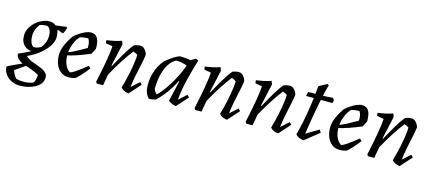

<svg xmlns="http://www.w3.org/2000/svg" viewBox="-88 -1106 4153 1852"><g transform="rotate(15 1988.5 -180.0)"><path d="M141 212Q95 212 56.5 193.5Q18 175 -5.5 142Q-29 109 -31 66Q-18 58 4.5 47.5Q27 37 52 25.5Q77 14 99 4.5Q121 -5 134 -10L162 3L49 81Q53 94 60.5 110Q68 126 77 139Q86 152 96 158Q110 162 127 164Q144 166 163 166Q189 166 219.5 161Q250 156 265 144Q273 133 278 107.5Q283 82 283 67Q264 55 237 43.5Q210 32 179 21Q148 10 115 0Q96 -9 79.5 -21Q63 -33 53.5 -48.5Q44 -64 44 -82Q56 -87 78.5 -97Q101 -107 125 -118.5Q149 -130 164 -139Q146 -140 127 -146.5Q108 -153 91.5 -168Q75 -183 65 -208Q55 -233 55 -269Q55 -309 77.5 -347.5Q100 -386 135 -414Q154 -429 174.5 -439.5Q195 -450 217 -456Q239 -462 261 -462Q278 -462 294 -456.5Q310 -451 324 -439Q345 -441 367 -444Q389 -447 406 -449.5Q423 -452 428 -454L439 -443Q436 -431 429.5 -415Q423 -399 415 -385Q404 -385 387 -391Q370 -397 357 -404L354 -398Q358 -387 361 -367.5Q364 -348 364 -332Q364 -310 356.5 -288Q349 -266 335.5 -244.5Q322 -223 303.5 -202.5Q285 -182 264 -164Q249 -151 233 -139.5Q217 -128 200.5 -118Q184 -108 167.5 -99Q151 -90 134 -83Q145 -71 161.5 -60.5Q178 -50 198 -42Q218 -34 239 -27Q262 -19 284 -10Q306 -1 323.5 10Q341 21 351.5 36Q362 51 362 71Q362 106 342.5 132.5Q323 159 290.5 176.5Q258 194 219 203Q180 212 141 212ZM176 -182Q196 -182 215.5 -189Q235 -196 245 -202Q250 -208 261 -225Q272 -242 281 -266.5Q290 -291 290 -321Q290 -370 274 -392Q258 -414 245 -414Q221 -414 205.5 -411Q190 -408 176 -404Q172 -399 164.5 -388Q157 -377 149.5 -361.5Q142 -346 137 -326.5Q132 -307 132 -284Q132 -252 139.5 -229Q147 -206 157.5 -194Q168 -182 176 -182Z M572 12Q528 12 495.5 -12.5Q463 -37 446 -79Q429 -121 429 -173Q429 -210 441.5 -247Q454 -284 473.5 -318Q493 -352 512 -379Q533 -398 561 -417Q589 -436 619.5 -449Q650 -462 675 -462Q697 -462 716 -451Q735 -440 747 -410Q759 -380 759 -321L730 -265Q663 -237 604.5 -216.5Q546 -196 479 -182L477 -210Q532 -227 579 -252Q626 -277 681 -309Q681 -324 680 -339.5Q679 -355 675 -370Q671 -385 661 -400Q641 -400 620 -397Q599 -394 579 -388Q557 -365 540.5 -332.5Q524 -300 515.5 -263.5Q507 -227 507 -191Q507 -144 523 -102.5Q539 -61 575 -37Q594 -42 624 -62Q654 -82 684.5 -105.5Q715 -129 735 -146L756 -125Q744 -109 725.5 -86.5Q707 -64 685.5 -41Q664 -18 644 0Q626 6 608 9Q590 12 572 12Z M1174 12Q1164 12 1148.5 7.5Q1133 3 1118 -5.5Q1103 -14 1095 -26Q1105 -61 1114.5 -98.5Q1124 -136 1132 -173.5Q1140 -211 1146 -246.5Q1152 -282 1155.5 -313Q1159 -344 1159 -368Q1152 -374 1140 -380Q1128 -386 1115 -390Q1096 -366 1074 -335.5Q1052 -305 1029 -269Q1006 -233 982.5 -193.5Q959 -154 936 -112L916 0H853L843 -16Q848 -40 855.5 -76Q863 -112 871.5 -153.5Q880 -195 887 -237.5Q894 -280 899.5 -319Q905 -358 906 -387L838 -399Q835 -411 835 -429Q870 -433 910.5 -441.5Q951 -450 983 -462L995 -429L945 -204L951 -202Q971 -238 990 -272.5Q1009 -307 1028.5 -339.5Q1048 -372 1067 -400Q1086 -428 1105 -450Q1119 -455 1134.5 -458.5Q1150 -462 1165 -462Q1188 -462 1203.5 -448Q1219 -434 1228 -417Q1237 -400 1238 -390Q1236 -368 1231 -343Q1226 -318 1220.5 -291Q1215 -264 1209 -236Q1202 -203 1195 -170Q1188 -137 1183.5 -107.5Q1179 -78 1177 -53L1254 -122L1275 -101Z M1377 12Q1364 1 1348 -29Q1332 -59 1332 -121Q1332 -178 1346 -227Q1360 -276 1381 -314Q1402 -352 1423 -374Q1447 -395 1475.5 -415Q1504 -435 1529 -448.5Q1554 -462 1565 -462Q1591 -462 1617.5 -459.5Q1644 -457 1669 -452L1716 -480L1742 -468Q1727 -420 1712 -366Q1697 -312 1683.5 -257Q1670 -202 1661 -149.5Q1652 -97 1650 -53L1727 -122L1748 -101L1647 12Q1637 12 1621 7Q1605 2 1590.5 -6Q1576 -14 1569 -21L1617 -226L1611 -228Q1592 -190 1572.5 -158.5Q1553 -127 1533.5 -100Q1514 -73 1492 -48.5Q1470 -24 1446 0Q1433 4 1414.5 8Q1396 12 1377 12ZM1437 -48Q1459 -66 1487 -101.5Q1515 -137 1544.5 -184Q1574 -231 1600.5 -284.5Q1627 -338 1646 -392Q1622 -402 1593.5 -407.5Q1565 -413 1538 -413Q1506 -398 1481.5 -367.5Q1457 -337 1440.5 -295Q1424 -253 1415.5 -204Q1407 -155 1407 -104Q1407 -101 1407 -98.5Q1407 -96 1407 -93Q1412 -81 1420 -69Q1428 -57 1437 -48Z M2157 12Q2147 12 2131.5 7.5Q2116 3 2101 -5.5Q2086 -14 2078 -26Q2088 -61 2097.5 -98.5Q2107 -136 2115 -173.5Q2123 -211 2129 -246.5Q2135 -282 2138.5 -313Q2142 -344 2142 -368Q2135 -374 2123 -380Q2111 -386 2098 -390Q2079 -366 2057 -335.5Q2035 -305 2012 -269Q1989 -233 1965.5 -193.5Q1942 -154 1919 -112L1899 0H1836L1826 -16Q1831 -40 1838.5 -76Q1846 -112 1854.5 -153.5Q1863 -195 1870 -237.5Q1877 -280 1882.5 -319Q1888 -358 1889 -387L1821 -399Q1818 -411 1818 -429Q1853 -433 1893.5 -441.5Q1934 -450 1966 -462L1978 -429L1928 -204L1934 -202Q1954 -238 1973 -272.5Q1992 -307 2011.5 -339.5Q2031 -372 2050 -400Q2069 -428 2088 -450Q2102 -455 2117.5 -458.5Q2133 -462 2148 -462Q2171 -462 2186.5 -448Q2202 -434 2211 -417Q2220 -400 2221 -390Q2219 -368 2214 -343Q2209 -318 2203.5 -291Q2198 -264 2192 -236Q2185 -203 2178 -170Q2171 -137 2166.5 -107.5Q2162 -78 2160 -53L2237 -122L2258 -101Z M2667 12Q2657 12 2641.5 7.5Q2626 3 2611 -5.5Q2596 -14 2588 -26Q2598 -61 2607.5 -98.5Q2617 -136 2625 -173.5Q2633 -211 2639 -246.5Q2645 -282 2648.5 -313Q2652 -344 2652 -368Q2645 -374 2633 -380Q2621 -386 2608 -390Q2589 -366 2567 -335.5Q2545 -305 2522 -269Q2499 -233 2475.5 -193.5Q2452 -154 2429 -112L2409 0H2346L2336 -16Q2341 -40 2348.5 -76Q2356 -112 2364.5 -153.5Q2373 -195 2380 -237.5Q2387 -280 2392.5 -319Q2398 -358 2399 -387L2331 -399Q2328 -411 2328 -429Q2363 -433 2403.5 -441.5Q2444 -450 2476 -462L2488 -429L2438 -204L2444 -202Q2464 -238 2483 -272.5Q2502 -307 2521.5 -339.5Q2541 -372 2560 -400Q2579 -428 2598 -450Q2612 -455 2627.5 -458.5Q2643 -462 2658 -462Q2681 -462 2696.5 -448Q2712 -434 2721 -417Q2730 -400 2731 -390Q2729 -368 2724 -343Q2719 -318 2713.5 -291Q2708 -264 2702 -236Q2695 -203 2688 -170Q2681 -137 2676.5 -107.5Q2672 -78 2670 -53L2747 -122L2768 -101Z M2922 12Q2912 12 2895.5 7.5Q2879 3 2863.5 -5.5Q2848 -14 2840 -26Q2848 -55 2856 -88.5Q2864 -122 2872 -160.5Q2880 -199 2887.5 -241.5Q2895 -284 2901.5 -330.5Q2908 -377 2914 -426.5Q2920 -476 2924 -529L3004 -572L3020 -562Q3008 -526 2996.5 -476.5Q2985 -427 2974 -370.5Q2963 -314 2953 -257Q2943 -200 2934.5 -147Q2926 -94 2920 -53L3045 -128L3063 -101ZM2835 -407Q2837 -420 2839 -432Q2841 -444 2844 -450Q2871 -450 2902.5 -450Q2934 -450 2967.5 -450.5Q3001 -451 3032.5 -452.5Q3064 -454 3089 -457L3104 -438L3099 -407Z M3280 12Q3236 12 3203.5 -12.5Q3171 -37 3154 -79Q3137 -121 3137 -173Q3137 -210 3149.5 -247Q3162 -284 3181.5 -318Q3201 -352 3220 -379Q3241 -398 3269 -417Q3297 -436 3327.5 -449Q3358 -462 3383 -462Q3405 -462 3424 -451Q3443 -440 3455 -410Q3467 -380 3467 -321L3438 -265Q3371 -237 3312.5 -216.5Q3254 -196 3187 -182L3185 -210Q3240 -227 3287 -252Q3334 -277 3389 -309Q3389 -324 3388 -339.5Q3387 -355 3383 -370Q3379 -385 3369 -400Q3349 -400 3328 -397Q3307 -394 3287 -388Q3265 -365 3248.5 -332.5Q3232 -300 3223.5 -263.5Q3215 -227 3215 -191Q3215 -144 3231 -102.5Q3247 -61 3283 -37Q3302 -42 3332 -62Q3362 -82 3392.5 -105.5Q3423 -129 3443 -146L3464 -125Q3452 -109 3433.5 -86.5Q3415 -64 3393.5 -41Q3372 -18 3352 0Q3334 6 3316 9Q3298 12 3280 12Z M3882 12Q3872 12 3856.5 7.5Q3841 3 3826 -5.5Q3811 -14 3803 -26Q3813 -61 3822.5 -98.5Q3832 -136 3840 -173.5Q3848 -211 3854 -246.5Q3860 -282 3863.5 -313Q3867 -344 3867 -368Q3860 -374 3848 -380Q3836 -386 3823 -390Q3804 -366 3782 -335.5Q3760 -305 3737 -269Q3714 -233 3690.5 -193.5Q3667 -154 3644 -112L3624 0H3561L3551 -16Q3556 -40 3563.5 -76Q3571 -112 3579.5 -153.5Q3588 -195 3595 -237.5Q3602 -280 3607.5 -319Q3613 -358 3614 -387L3546 -399Q3543 -411 3543 -429Q3578 -433 3618.5 -441.5Q3659 -450 3691 -462L3703 -429L3653 -204L3659 -202Q3679 -238 3698 -272.5Q3717 -307 3736.5 -339.5Q3756 -372 3775 -400Q3794 -428 3813 -450Q3827 -455 3842.5 -458.5Q3858 -462 3873 -462Q3896 -462 3911.5 -448Q3927 -434 3936 -417Q3945 -400 3946 -390Q3944 -368 3939 -343Q3934 -318 3928.5 -291Q3923 -264 3917 -236Q3910 -203 3903 -170Q3896 -137 3891.5 -107.5Q3887 -78 3885 -53L3962 -122L3983 -101Z"/></g></svg>

Font: Labrada
Style: Italic
Weight: 400
Italic angle: -7°
Designer: Mercedes Jáuregui
Foundry: Omnibus-Type Team
Version: Version 1.000